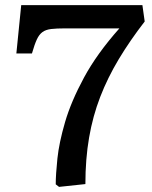

<svg xmlns="http://www.w3.org/2000/svg" viewBox="-20 -720 596 751"><path d="M211 11 198 1Q198 -37 204.5 -99.5Q211 -162 234.5 -242.5Q258 -323 308.5 -416.5Q359 -510 447 -609H234Q201 -609 180 -606.5Q159 -604 146 -594.5Q133 -585 124 -565.5Q115 -546 105 -511H44L63 -700H537L546 -636Q488 -561 444.5 -488.5Q401 -416 372 -341Q343 -266 328.5 -182Q314 -98 314 0Z"/></svg>

Font: Literata Variable Black
Style: Regular
Weight: 900
Designer: Latin by Veronika Burian and Jose Scaglione. Greek by Irene Vlachou. Cyrillic by Vera Evstafieva.
Foundry: TypeTogether
Version: Version 3.021